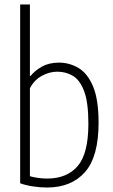

<svg xmlns="http://www.w3.org/2000/svg" viewBox="-20 -828 503 857"><path d="M189.5 9Q159.5 9 126.8 4Q94 -1 70 -10V-808H113.5V-489.5H117Q135 -512.5 167 -530.5Q199 -548.5 243 -548.5Q290 -548.5 330.5 -524.5Q371 -500.5 395.5 -442Q420 -383.5 420 -280Q420 -128.5 359.2 -59.8Q298.5 9 189.5 9ZM190 -31Q278.5 -31 326.5 -86.5Q374.5 -142 374.5 -275.5Q374.5 -370.5 355.8 -420.5Q337 -470.5 305.8 -489.2Q274.5 -508 236 -508Q200 -508 166.2 -489.2Q132.5 -470.5 113.5 -434V-41.5Q128 -37 149.5 -34Q171 -31 190 -31Z"/></svg>

Font: Encode Sans Cnd XLt
Style: Regular
Weight: 200
Width: 3
Designer: Multiple Designers
Foundry: Impallari Type
Version: Version 3.002; ttfautohint (v1.8.3) -l 8 -r 50 -G 200 -x 14 